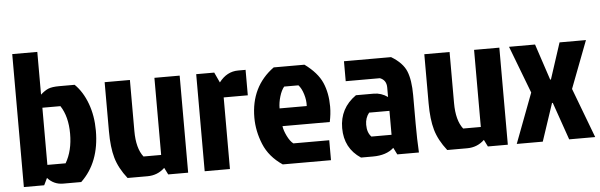

<svg xmlns="http://www.w3.org/2000/svg" viewBox="-46 -853 3148 1007"><g transform="rotate(-5 1527.5 -350.0)"><path d="M43 -700H175V-475Q197 -495 216.5 -503Q236 -511 275 -511H355Q397 -470 421 -405Q445 -340 445 -262Q445 -95 345 0H250Q201 0 168 -37L150 0H43ZM176 -105H272Q309 -168 309 -258Q309 -348 271 -406H176Z M694 0H589Q545 -56 529 -112Q513 -168 513 -252V-511H646V-242Q646 -151 682 -105H775V-511H908V0H803L785 -36Q747 0 694 0Z M995 0V-511H1090L1115 -457Q1156 -511 1216 -511H1255V-377H1128V0Z M1524 -406H1449Q1434 -388 1424.5 -356Q1415 -324 1415 -294H1558Q1560 -324 1550 -356.5Q1540 -389 1524 -406ZM1660 -105V0H1406Q1336 -47 1307.5 -116.5Q1279 -186 1279 -257Q1279 -421 1403 -511H1565Q1632 -462 1656 -407Q1680 -352 1680 -281Q1680 -241 1671 -200H1422Q1425 -177 1439.5 -147.5Q1454 -118 1471 -105Z M1988 -231H1881Q1860 -205 1860 -169Q1860 -127 1882 -105H1988ZM1773 -511H2021Q2081 -475 2100 -428.5Q2119 -382 2119 -302V-152Q2119 -69 2123 0H2009L1991 -36Q1952 0 1881 0H1818Q1733 -56 1733 -162Q1733 -267 1820 -328H1914Q1953 -328 1987 -304V-354Q1987 -393 1953 -406H1773Z M2377 0H2272Q2228 -56 2212 -112Q2196 -168 2196 -252V-511H2329V-242Q2329 -151 2365 -105H2458V-511H2591V0H2486L2468 -36Q2430 0 2377 0Z M2846 -321 2908 -511H3047L2952 -262L3051 0H2914L2845 -198H2841L2775 0H2638L2737 -262L2642 -511H2779L2842 -321Z"/></g></svg>

Font: Jockey One
Style: Regular
Weight: 400
Designer: TypeTogether
Foundry: TypeTogether
Version: Version 1.002